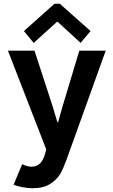

<svg xmlns="http://www.w3.org/2000/svg" viewBox="-20 -794 602 1027"><path d="M404.3 -522.9H545.4L335 62.5Q319.3 105.5 302.5 135.5Q285.6 165.5 249.3 189.2Q212.9 212.9 153.8 212.9Q128.4 212.9 100.1 207.3Q71.8 201.7 52.7 194.3L98.6 84Q110.4 90.3 123.8 94Q137.2 97.7 148.4 97.7Q201.7 97.7 220.2 31.2L227.5 5.4L22.5 -522.9H164.6L261.7 -224.6L287.1 -139.6H290.5L314.5 -224.6ZM284.7 -677.2 160.2 -564.5 107.9 -627.9 271.5 -773.9H299.8L464.4 -627.9L411.1 -564.5L288.6 -677.2Z"/></svg>

Font: Reddit Mono
Style: Bold
Weight: 700
Designer: Stephen Hutchings
Foundry: Reddit
Version: Version 1.009